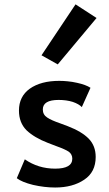

<svg xmlns="http://www.w3.org/2000/svg" viewBox="-20 -835 492 865"><path d="M128.9 -2Q78.1 -14.6 55.7 -32.2Q68.4 -60.5 91.8 -117.2Q152.3 -75.2 228.5 -75.2Q305.7 -75.2 305.7 -120.1Q305.7 -139.6 290 -151.4Q274.4 -162.1 233.4 -176.8Q220.7 -181.6 195.3 -191.4Q134.8 -214.8 99.6 -248Q65.4 -282.2 65.4 -336.9Q65.4 -400.4 114.3 -435.5Q164.1 -470.7 247.1 -470.7Q265.6 -470.7 284.2 -468.8Q305.7 -466.8 327.1 -461.9Q367.2 -453.1 387.7 -439.5Q375 -410.2 348.6 -352.5Q335.9 -366.2 307.6 -376Q279.3 -384.8 244.1 -384.8Q172.9 -384.8 172.9 -341.8Q172.9 -318.4 192.4 -305.7Q210.9 -293 253.9 -278.3Q257.8 -277.3 285.2 -266.6Q348.6 -242.2 379.9 -210Q411.1 -177.7 411.1 -127.9Q411.1 -59.6 359.4 -25.4Q307.6 9.8 228.5 9.8Q180.7 9.8 128.9 -2ZM167 -585.9Q205.1 -643.6 320.3 -815.4Q343.8 -799.8 415 -753.9Q371.1 -702.1 240.2 -544.9Q221.7 -555.7 167 -585.9Z"/></svg>

Font: Alata=Ham
Style: Regular
Weight: 400
Designer: Spyros Zevelakis, Eben Sorkin
Version: Version 1.004